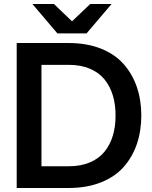

<svg xmlns="http://www.w3.org/2000/svg" viewBox="-20 -934 755 954"><path d="M63 0V-720.2H321.8Q411.1 -720.2 481 -692.6Q550.8 -665 594.2 -615.7Q637.7 -566.4 659.9 -501.7Q682.1 -437 682.1 -359.9Q682.1 -282.7 659.9 -218Q637.7 -153.3 594.2 -104.2Q550.8 -55.2 481 -27.6Q411.1 0 321.8 0ZM141.1 -914.1H248L337.9 -828.1L428.2 -914.1H534.2L410.2 -768.1H265.1ZM186 -107.9H321.8Q381.8 -107.9 427 -127.2Q472.2 -146.5 499.8 -180.9Q527.3 -215.3 540.8 -260.3Q554.2 -305.2 554.2 -359.9Q554.2 -414.6 540.8 -459.5Q527.3 -504.4 499.8 -538.8Q472.2 -573.2 427 -592.5Q381.8 -611.8 321.8 -611.8H186Z"/></svg>

Font: Aspekta 550
Style: Regular
Weight: 550
Designer: Ivo Dolenc
Version: Version 2.000